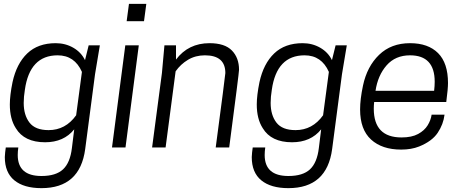

<svg xmlns="http://www.w3.org/2000/svg" viewBox="-20 -765 2402 996"><path d="M195 211Q104 211 54.5 170.5Q5 130 5 50Q6 26 10 0H75Q72 21 72 39Q72 148 195 148Q270 148 307 113.5Q344 79 353 3L365 -94Q311 -27 214 -27Q106 -27 62 -100Q31 -148 31 -223Q31 -270 45 -339Q66 -435 121.5 -488Q177 -541 269 -541Q319 -541 360 -517.5Q401 -494 421 -453L440 -530H498L473 -380L422 8Q395 211 195 211ZM232 -90Q320 -90 375 -167L405 -392Q367 -478 279 -478Q134 -478 109 -299Q103 -263 103 -231Q103 -168 133 -129Q163 -90 232 -90Z M631 0H561L630 -530H700ZM727 -655H637L649 -745H739Z M1169 0H1099Q1147 -361 1149 -386Q1149 -478 1043 -478Q994 -478 955.5 -455Q917 -432 891 -395L839 0H769L820 -386L833 -530H893V-456Q957 -541 1067 -541Q1146 -541 1183 -503Q1220 -465 1220 -403Q1220 -388 1169 0Z M1476 211Q1385 211 1335.5 170.5Q1286 130 1286 50Q1287 26 1291 0H1356Q1353 21 1353 39Q1353 148 1476 148Q1551 148 1588 113.5Q1625 79 1634 3L1646 -94Q1592 -27 1495 -27Q1387 -27 1343 -100Q1312 -148 1312 -223Q1312 -270 1326 -339Q1347 -435 1402.5 -488Q1458 -541 1550 -541Q1600 -541 1641 -517.5Q1682 -494 1702 -453L1721 -530H1779L1754 -380L1703 8Q1676 211 1476 211ZM1513 -90Q1601 -90 1656 -167L1686 -392Q1648 -478 1560 -478Q1415 -478 1390 -299Q1384 -263 1384 -231Q1384 -168 1414 -129Q1444 -90 1513 -90Z M2061 11Q1962 11 1905 -41Q1848 -93 1848 -197Q1848 -250 1863 -321Q1884 -420 1946.5 -480.5Q2009 -541 2107 -541Q2201 -541 2252.5 -489.5Q2304 -438 2304 -334Q2304 -305 2295 -236H1921Q1919 -218 1919 -201Q1919 -52 2063 -52Q2116 -52 2149 -70Q2182 -88 2198.5 -115Q2215 -142 2219 -170H2286Q2280 -120 2250.5 -76Q2221 -32 2154 -5Q2114 11 2061 11ZM2232 -294Q2235 -319 2235 -341Q2235 -478 2107 -478Q2031 -478 1985.5 -426Q1940 -374 1928 -294Z"/></svg>

Font: Tanohe Sans
Style: Italic
Weight: 400
Designer: Village Type and Design LLC & Cristiano Sobral
Foundry: Cooper Hewitt Smithsonian Design Museum
Version: Version 1.00;September 29, 2021;FontCreator 13.0.0.2655 64-b